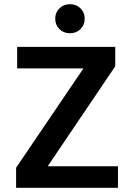

<svg xmlns="http://www.w3.org/2000/svg" viewBox="-20 -898 641 918"><path d="M544 0H57V-96L379 -571H62V-674H531V-581L208 -103H544ZM385 -809Q385 -779 365 -759Q345 -739 315 -739Q284 -739 264 -759Q244 -779 244 -809Q244 -838 264 -858Q284 -878 315 -878Q345 -878 365 -858Q385 -838 385 -809Z"/></svg>

Font: Hind Siliguri SemiBold
Style: Regular
Weight: 600
Designer: Jyotish Sonowal
Foundry: Indian Type Foundry
Version: Version 1.001;PS 1.0;hotconv 1.0.86;makeotf.lib2.5.63406; tt